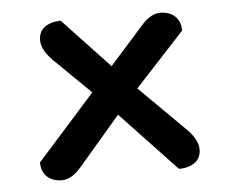

<svg xmlns="http://www.w3.org/2000/svg" viewBox="-39 -492 620 518"><g transform="rotate(-5 270.5 -233.5)"><path d="M456 -126Q486 -96 486 -70Q486 -46 469 -34Q452 -22 426 -22L275 -182L161 -49Q135 -19 109 -19Q84 -19 69 -33Q54 -47 54 -72L211 -248L113 -344Q83 -374 83 -400Q83 -424 100 -436Q117 -448 143 -448L269 -314L360 -416Q386 -446 412 -446Q437 -446 452 -432Q467 -418 467 -393L333 -248Z"/></g></svg>

Font: Sansita
Style: Regular
Weight: 400
Designer: Pablo Cosgaya
Foundry: Omnibus-Type
Version: Version 1.006;hotconv 1.0.109;makeotfexe 2.5.65596